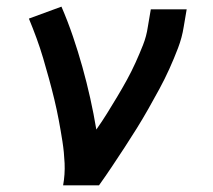

<svg xmlns="http://www.w3.org/2000/svg" viewBox="-20 -558 640 578"><path d="M170 0Q176 -33 174.5 -66.5Q173 -100 168 -132Q163 -164 157 -196Q151 -228 143.5 -259Q136 -290 127.5 -321Q119 -352 110 -382.5Q101 -413 90 -443Q79 -473 67 -502L165 -538Q184 -494 199.5 -448.5Q215 -403 228 -356.5Q241 -310 251.5 -263Q262 -216 270 -168Q287 -192 302.5 -217Q318 -242 333 -267Q348 -292 362 -317.5Q376 -343 388 -369.5Q400 -396 410.5 -422.5Q421 -449 425 -477L434 -530H542L533 -477Q528 -445 516 -413.5Q504 -382 490 -351Q476 -320 460 -290.5Q444 -261 427 -231Q410 -201 392 -172Q374 -143 355 -114Q336 -85 317 -56.5Q298 -28 278 0Z"/></svg>

Font: Iosevka Curly Slab SmBdExObl
Style: Regular
Weight: 600
Width: 7
Italic angle: -9°
Monospace: yes
Designer: Belleve Invis
Foundry: Belleve Invis
Version: Version 11.1.0; ttfautohint (v1.8.3)